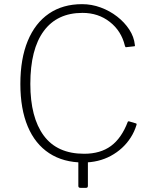

<svg xmlns="http://www.w3.org/2000/svg" viewBox="-20 -772 735 924"><path d="M367 132Q357 132 357 123V-13H403V122Q403 127 401 129.5Q399 132 394 132ZM375 -752Q421 -752 464.5 -736Q508 -720 543.5 -692.5Q579 -665 602 -630Q625 -595 629 -556Q630 -552 629 -550.5Q628 -549 624 -549L588 -545Q585 -544 583.5 -546Q582 -548 581 -552Q564 -623 508.5 -666.5Q453 -710 377 -710Q255 -710 190.5 -622.5Q126 -535 126 -368Q126 -207 190.5 -119.5Q255 -32 385 -32Q463 -32 514 -69.5Q565 -107 595 -186Q597 -189 601 -188L635 -178Q637 -177 637.5 -175.5Q638 -174 637 -171Q627 -138 609 -110Q591 -82 567 -60Q543 -38 513.5 -22Q484 -6 450.5 2Q417 10 381 10Q285 10 217 -34.5Q149 -79 113.5 -163.5Q78 -248 78 -368Q78 -489 113.5 -575Q149 -661 215.5 -706.5Q282 -752 375 -752Z"/></svg>

Font: Libre Franklin Thin
Style: Regular
Weight: 100
Designer: Pablo Impallari, Rodrigo Fuenzalida, Nhung Nguyen
Foundry: Impallari Type
Version: Version 3.000